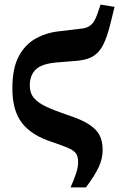

<svg xmlns="http://www.w3.org/2000/svg" viewBox="-20 -612 523 838"><path d="M288 206Q303 172 312 145Q321 118 321 95Q321 72 312 58.5Q303 45 279 34.5Q255 24 208 8Q164 -6 131 -26.5Q98 -47 76.5 -74.5Q55 -102 44.5 -139.5Q34 -177 34 -226Q34 -315 62.5 -367.5Q91 -420 139 -445.5Q187 -471 243 -476L326 -486Q354 -488 368.5 -497Q383 -506 391 -520Q399 -534 405 -551L419 -592L480 -582L466 -525Q453 -470 439 -435.5Q425 -401 406 -382Q387 -363 360.5 -355Q334 -347 296 -345L234 -340Q164 -335 137 -309.5Q110 -284 110 -239Q110 -206 128 -184.5Q146 -163 182.5 -146Q219 -129 275 -110Q337 -90 370 -68Q403 -46 415.5 -20Q428 6 428 42Q428 80 411 117Q394 154 355 206Z"/></svg>

Font: Source Serif 4 18pt
Style: Bold
Weight: 700
Designer: Frank Grießhammer
Foundry: Adobe Systems Incorporated
Version: Version 4.004;hotconv 1.0.116;makeotfexe 2.5.65601